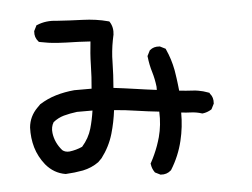

<svg xmlns="http://www.w3.org/2000/svg" viewBox="-51 -773 1102 841"><g transform="rotate(-5 500.0 -352.5)"><path d="M619.6 2.9 600.1 -6.8 598.1 -7.8 596.7 -9.8Q585.4 -25.9 583 -45.9L582.5 -48.8L584.5 -51.8Q593.8 -68.8 601.8 -86.7Q609.9 -104.5 616.5 -122.8Q623 -141.1 628.4 -160.2Q642.6 -212.9 640.1 -271.5Q589.4 -276.9 540.5 -284.2Q493.2 -291.5 443.4 -295.4Q437 -242.7 422.4 -192.4Q406.2 -137.2 370.1 -89.8L369.6 -89.4L369.1 -88.9L355.5 -75.2L355 -74.7L354.5 -74.2Q338.9 -63 321.3 -55.4Q303.7 -47.9 284.7 -43.9Q266.1 -40.5 247.3 -38.3Q228.5 -36.1 209.5 -35.2H208.5H207.5Q156.7 -43.5 121.6 -85.4Q92.8 -121.6 80.6 -163.1Q68.4 -205.1 70.3 -251.5Q74.7 -300.3 110.4 -335.9L122.1 -347.7L122.6 -348.6L123.5 -349.1Q158.2 -371.1 196.3 -382.3Q234.4 -393.6 277.3 -397.5H277.8H278.3H353.5Q358.4 -447.8 359.4 -500Q359.9 -526.4 361.8 -552.7Q363.8 -579.1 366.7 -604Q315.4 -607.4 261.2 -608.4Q240.7 -608.9 220.9 -610.4Q201.2 -611.8 182.1 -614.5Q163.1 -617.2 144.5 -621.1L141.1 -622.1L139.2 -624.5Q122.6 -643.1 125 -668.9V-670.9L126 -672.4L135.7 -691.9L137.2 -695.3L140.6 -696.3Q180.2 -712.9 227.5 -707Q285.2 -703.1 341.3 -701.2Q370.1 -700.2 397.9 -696.3Q425.8 -692.4 452.6 -685.1L456.5 -684.1L458.5 -681.2Q474.1 -656.7 469.7 -623.5V-623L469.2 -622.6Q466.8 -611.3 464.6 -599.9Q462.4 -588.4 460.7 -576.9Q459 -565.4 457.8 -553.5Q456.5 -541.5 455.8 -529.5Q455.1 -517.6 455.1 -505.9Q454.6 -477.5 453.1 -449Q451.7 -420.4 449.2 -392.6Q473.6 -389.6 497.1 -386.5Q520.5 -383.3 544.4 -379.9Q567.4 -376.5 590.8 -373.3Q614.3 -370.1 637.7 -367.2V-381.3Q633.8 -415.5 624.5 -446.3Q614.3 -479.5 610.4 -515.6L609.9 -518.6L611.3 -521L621.1 -540.5L622.1 -542.5L623.5 -543.5Q640.1 -558.1 666 -555.7H668L669.4 -554.7L689 -544.9L691.9 -543.5L693.4 -540Q713.4 -496.1 722.7 -447.3Q724.1 -438 725.6 -429Q727.1 -419.9 728.3 -410.9Q729.5 -401.9 730.7 -392.6Q731.9 -383.3 732.9 -374Q733.9 -364.7 734.9 -355.5Q764.6 -352.1 794.4 -350.6Q806.2 -350.1 817.6 -348.1Q829.1 -346.2 839.8 -343.3Q850.6 -340.3 860.8 -336.4L867.2 -334V-331.5L868.7 -329.6Q883.3 -313 880.9 -287.1V-285.2L879.9 -283.7L870.1 -264.2L868.7 -261.7L866.7 -260.3Q849.1 -249.5 829.1 -247.1H827.1L825.2 -247.6Q802.7 -254.9 777.8 -255.9Q767.6 -256.3 756.6 -257.1Q745.6 -257.8 735.4 -259.3Q735.8 -195.8 721.2 -135.7Q705.6 -70.3 669.4 -12.2L668.5 -11.2L667.5 -10.3Q648.9 6.3 623 3.9H621.1ZM290 -147.5Q320.8 -182.6 332.5 -223.6Q337.9 -242.2 342 -262Q346.2 -281.7 349.1 -301.8H280.8Q249.5 -297.9 222.2 -290.5Q196.8 -283.2 175.3 -266.1Q162.6 -245.6 166 -218.8Q171.4 -175.8 202.1 -140.6Q214.4 -130.4 233.4 -131.8Q262.7 -135.3 290 -147.5Z"/></g></svg>

Font: NaikaiFont
Style: Bold
Weight: 700
Version: Version 1.89